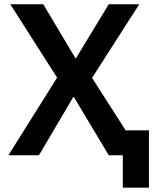

<svg xmlns="http://www.w3.org/2000/svg" viewBox="-20 -718 718 888"><path d="M547.9 149.9V0H482.9L321.8 -269H318.8L160.2 0H19L244.1 -358.9L27.8 -698.2H180.2L329.1 -448.2H331.1L482.9 -698.2H624L405.8 -357.9L561 -115.2H668.9V149.9Z"/></svg>

Font: Anuphan SemiBold
Style: Bold
Weight: 600
Designer: Mike Abbink, Paul van der Laan, Pieter van Rosmalen, Mint Tantisuwanna
Foundry: Bold Monday; Cadson Demak
Version: Version 3.002;hotconv 1.0.109;makeotfexe 2.5.65596